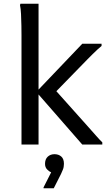

<svg xmlns="http://www.w3.org/2000/svg" viewBox="-20 -780 580 1036"><path d="M188 0H96V-588Q96 -608 95.5 -640Q95 -672 93.5 -703Q92 -734 88 -752L90 -760H188ZM176 -284 424 -544H528V-532Q518 -524 505.5 -512.5Q493 -501 479.5 -487.5Q466 -474 452 -460L258 -261L259 -316L452 -100Q472 -78 495.5 -51Q519 -24 532 -12V0H424ZM256 150Q246 146 234.5 134.5Q223 123 223 104Q223 79 237.5 65.5Q252 52 274 52Q296 52 310.5 64.5Q325 77 325 104Q325 122 319 136Q313 150 309 159L270 236H215V231Z"/></svg>

Font: Kufam
Style: Regular
Weight: 400
Designer: Wael Morcos, Artur Schmal
Foundry: Original Type
Version: Version 1.301; ttfautohint (v1.8.3)